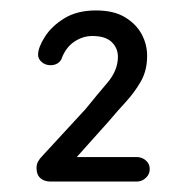

<svg xmlns="http://www.w3.org/2000/svg" viewBox="-20 -836 357 368"><path d="M77 -488Q65 -488 57.5 -494.5Q50 -501 50 -514Q50 -521 53 -526.5Q56 -532 62 -538L144 -627Q165 -653 185.5 -677Q206 -701 206 -727Q206 -744 194 -755.5Q182 -767 157 -767Q139 -767 123 -756.5Q107 -746 99 -726Q97 -719 91 -715Q85 -711 77 -711Q67 -711 60 -717Q53 -723 53 -731Q53 -745 66 -765.5Q79 -786 103.5 -801Q128 -816 164 -816Q198 -816 219.5 -803Q241 -790 251.5 -770.5Q262 -751 262 -729Q262 -701 250 -680Q238 -659 221 -640.5Q204 -622 188 -603L120 -527L114 -535H242Q252 -535 259.5 -528.5Q267 -522 267 -512Q267 -502 259.5 -495Q252 -488 242 -488Z"/></svg>

Font: Quicksand Light
Style: Regular
Weight: 400
Version: Version 3.004